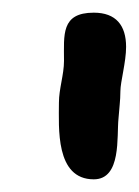

<svg xmlns="http://www.w3.org/2000/svg" viewBox="-20 -791 219 303"><path d="M128 -508C172 -508 164 -576 167 -604C168 -619 170 -632 170 -647C170 -662 179 -693 179 -717C179 -751 163 -771 128 -771C76 -771 81 -736 81 -695C81 -673 73 -651 73 -629C73 -590 67 -508 128 -508Z"/></svg>

Font: ChillLongCangKaiShu Bold
Style: Regular
Weight: 700
Version: Version 3.500;Glyphs 3.1.1 (3135)